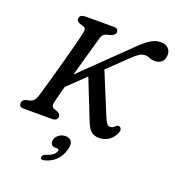

<svg xmlns="http://www.w3.org/2000/svg" viewBox="-170 -843 1136 1248"><g transform="rotate(20 398.5 -219.5)"><path d="M208.5 -103.5Q202.5 -72 228.5 -64.5L246.5 -58.5Q258 -53.5 264.2 -46.8Q270.5 -40 270.5 -28.5Q270.5 -15 260.5 -7.5Q250.5 0 233.5 0H37.5Q19 0 12.5 -7Q6 -14 6 -26Q5 -49.5 33.5 -58L57 -63.5Q87.5 -70.5 100 -109Q105.5 -126 116 -162.5Q126.5 -199 140 -247Q153.5 -295 168 -347.2Q182.5 -399.5 195.5 -448.8Q208.5 -498 218.5 -537Q228.5 -576 232.5 -597Q236.5 -614.5 232.5 -623.8Q228.5 -633 214 -637L193.5 -643Q169.5 -651.5 169.5 -671Q169.5 -700 213 -700H408Q437 -700 437 -675.5Q437 -662.5 429 -655.8Q421 -649 405.5 -643L383.5 -637.5Q368.5 -634 358.8 -625Q349 -616 344 -598.5Q337 -574.5 324.2 -529.8Q311.5 -485 296 -429.5Q280.5 -374 265.5 -319L587.5 -632Q631.5 -674.5 663 -692.8Q694.5 -711 730.5 -711Q763.5 -711 781.8 -691Q800 -671 797 -642Q794.5 -611 775.5 -596.5Q756.5 -582 731.5 -582Q710 -582 694.2 -589.2Q678.5 -596.5 659 -596.5Q628 -596.5 583 -553L443 -419L565 -123Q573.5 -103.5 582.5 -92.2Q591.5 -81 607 -81Q622.5 -81 635.5 -95.5Q649 -109.5 662.5 -104Q671 -101.5 674.8 -91Q678.5 -80.5 672 -64Q658.5 -30 629 -9.2Q599.5 11.5 562 11.5Q527 11.5 507 -5.8Q487 -23 472 -59.5L360.5 -340L239.5 -224Q227 -177.5 218.5 -144.5Q210 -111.5 208.5 -103.5ZM321 168.5Q298.5 168.5 289.5 156Q280.5 143.5 285.5 124Q291.5 102 311.5 88.2Q331.5 74.5 355 74.5Q382.5 74.5 396 92.5Q409.5 110.5 399 149.5Q387 195 357.2 226Q327.5 257 278 270Q252 277 252 257.5Q252 239 275.5 232.5Q307 223 322 210Q337 197 341 182Q344.5 168.5 330 168.5Z"/></g></svg>

Font: Fraunces 9pt SuperSoft
Style: Italic
Weight: 400
Italic angle: -16°
Version: Version 1.000;[b76b70a41]